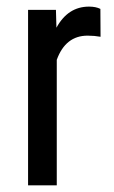

<svg xmlns="http://www.w3.org/2000/svg" viewBox="-20 -558 344 578"><path d="M282.7 -447.3 282.2 -531.2C273.1 -535.8 261.7 -538.1 248 -538.1C205.7 -538.1 173 -516.9 149.9 -474.6L148.4 -528.3H64.5V0H150.9V-377.9C168.5 -426.4 199.4 -450.7 243.7 -450.7C257.6 -450.7 270.7 -449.5 282.7 -447.3Z"/></svg>

Font: Roboto Condensed
Style: Regular
Weight: 400
Designer: Google
Version: Version 2.134; 2016